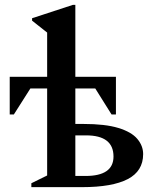

<svg xmlns="http://www.w3.org/2000/svg" viewBox="-20 -770 632 790"><path d="M174 -48V-406H105L37 -299H20V-454H174V-636L112 -685V-695L280 -750H290V-454H457V-299H439L372 -406H290V-260H323Q413 -260 467 -243.5Q521 -227 545 -198.5Q569 -170 569 -136Q569 -66 505.5 -33Q442 0 318 0H109V-16ZM334 -213H290V-46H332Q447 -46 447 -126Q447 -213 334 -213Z"/></svg>

Font: Spectral SemiBold
Style: Regular
Weight: 600
Designer: Jean-Baptiste Levee
Foundry: Production Type
Version: Version 2.001